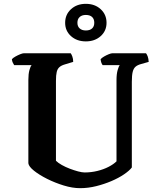

<svg xmlns="http://www.w3.org/2000/svg" viewBox="-20 -982 825 1002"><path d="M398 0Q358 0 312.5 -14Q267 -28 226 -48.5Q185 -69 157.5 -91Q130 -113 128 -130V-565Q128 -596 133.5 -616Q139 -636 145 -642H54Q51 -647 47 -654.5Q43 -662 42 -673Q48 -680 60.5 -687Q73 -694 85.5 -699Q98 -704 104 -704H349Q353 -699 357.5 -687Q362 -675 362 -659L319 -646Q301 -641 290.5 -632Q280 -623 276 -606.5Q272 -590 272 -560V-143Q283 -132 302.5 -121Q322 -110 344.5 -101.5Q367 -93 387.5 -87.5Q408 -82 422 -82Q456 -82 488.5 -90Q521 -98 547 -111.5Q573 -125 588 -140V-564Q588 -596 594 -616.5Q600 -637 605 -642H516Q512 -646 509 -654.5Q506 -663 505 -673Q511 -680 523 -687Q535 -694 547.5 -699Q560 -704 566 -704H742Q747 -698 751 -687Q755 -676 756 -659L717 -648Q698 -643 687.5 -634Q677 -625 672.5 -607Q668 -589 668 -555V-108Q655 -91 627 -72Q599 -53 561.5 -37Q524 -21 482 -10.5Q440 0 398 0ZM428 -766Q381 -766 350.5 -793.5Q320 -821 320 -863Q320 -906 350.5 -934Q381 -962 428 -962Q475 -962 505.5 -934Q536 -906 536 -863Q536 -821 505.5 -793.5Q475 -766 428 -766ZM428 -823Q449 -823 460.5 -833.5Q472 -844 472 -863Q472 -883 460.5 -893.5Q449 -904 428 -904Q408 -904 396 -893.5Q384 -883 384 -863Q384 -844 396 -833.5Q408 -823 428 -823Z"/></svg>

Font: Texturina 12pt
Style: Bold
Weight: 700
Designer: Guillermo Torres Carreño
Foundry: Omnibus-Type
Version: Version 1.002